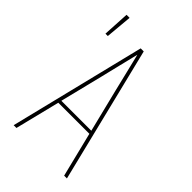

<svg xmlns="http://www.w3.org/2000/svg" viewBox="-240 -892 979 979"><g transform="rotate(45 250.0 -402.5)"><path d="M58 0 239 -735H261L442 0H422L362 -242H138L78 0ZM358 -260 301 -490Q288 -543 275.5 -595.5Q263 -648 250 -700Q237 -648 224.5 -595.5Q212 -543 199 -490L142 -260ZM59 -661 67 -805H89L76 -661Z"/></g></svg>

Font: Iosevka Thin
Style: Regular
Weight: 100
Monospace: yes
Designer: Belleve Invis
Foundry: Belleve Invis
Version: Version 32.5.0; ttfautohint (v1.8.4)